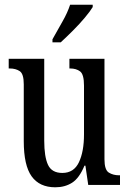

<svg xmlns="http://www.w3.org/2000/svg" viewBox="-20 -786 550 816"><path d="M215 10Q148 10 114.5 -36.5Q81 -83 81 -186V-428Q81 -472 64 -483.5Q47 -495 21 -495H17V-536H168V-188Q168 -120 184 -85.5Q200 -51 245 -51Q294 -51 315.5 -96.5Q337 -142 337 -215V-422Q337 -470 320.5 -482.5Q304 -495 278 -495H275V-536H424V-109Q424 -64 442.5 -52.5Q461 -41 486 -41H490V0H355L343 -82H339Q317 -29 286.5 -9.5Q256 10 215 10ZM203 -619Q224 -657 245.5 -694.5Q267 -732 278 -766H374V-756Q364 -739 341 -711.5Q318 -684 290 -656Q262 -628 238 -606H203Z"/></svg>

Font: Noto Serif Khmer ExtraCondensed
Style: Regular
Weight: 400
Width: 2
Designer: Danh Hong and the Monotype Design Team
Foundry: Monotype Imaging Inc.
Version: Version 2.004; ttfautohint (v1.8.4.7-5d5b)